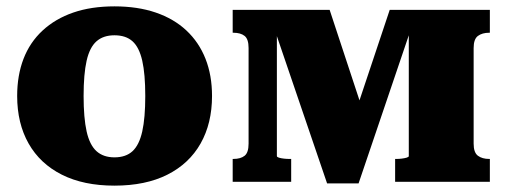

<svg xmlns="http://www.w3.org/2000/svg" viewBox="-20 -572 1592 604"><path d="M647 -270Q647 -184 611 -120.5Q575 -57 506.5 -22.5Q438 12 340 12Q243 12 174.5 -22.5Q106 -57 70 -120.5Q34 -184 34 -270Q34 -335 54 -387Q74 -439 114 -476Q154 -513 210.5 -532.5Q267 -552 340 -552Q413 -552 470 -532.5Q527 -513 566.5 -476Q606 -439 626.5 -387Q647 -335 647 -270ZM243 -270Q243 -201 252.5 -158.5Q262 -116 283.5 -96.5Q305 -77 340 -77Q376 -77 397 -96.5Q418 -116 427.5 -158.5Q437 -201 437 -270Q437 -339 427.5 -381Q418 -423 397 -442Q376 -461 340 -461Q305 -461 283.5 -442Q262 -423 252.5 -381Q243 -339 243 -270Z M1017 -541 1141 -165 1055 -89 1206 -541H1521V-469H1519Q1497 -469 1483.5 -459Q1470 -449 1470 -421V-120Q1470 -92 1483.5 -82Q1497 -72 1519 -72H1521V0H1223V-72H1227Q1235 -72 1243.5 -73Q1252 -74 1259 -76Q1266 -78 1266 -81V-518L1285 -517L1108 5H1009L831 -517L851 -518V-81Q851 -78 857.5 -76Q864 -74 873 -73Q882 -72 890 -72H896V0H712V-72H714Q737 -72 749.5 -82Q762 -92 762 -120V-421Q762 -449 749.5 -459Q737 -469 714 -469H712V-541Z"/></svg>

Font: Roboto Serif ExtraBold
Style: Regular
Weight: 800
Designer: Greg Gazdowicz
Foundry: Commercial Type
Version: Version 1.008